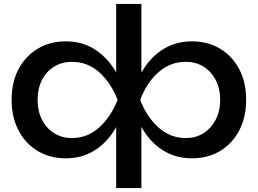

<svg xmlns="http://www.w3.org/2000/svg" viewBox="-20 -790 1309 975"><path d="M570 165V-171L582 -217V-355L570 -402V-770H698V-401L686 -355V-218L698 -171V165ZM648 -283Q667 -373 709 -439.5Q751 -506 813.5 -543Q876 -580 954 -580Q1036 -580 1098 -542.5Q1160 -505 1195 -438.5Q1230 -372 1230 -283Q1230 -195 1195 -128Q1160 -61 1098 -23.5Q1036 14 954 14Q876 14 813.5 -23Q751 -60 709 -127Q667 -194 648 -283ZM1098 -283Q1098 -340 1075.5 -383.5Q1053 -427 1014 -451.5Q975 -476 923 -476Q844 -476 784 -422.5Q724 -369 692 -283Q724 -198 784 -143.5Q844 -89 923 -89Q975 -89 1014 -114Q1053 -139 1075.5 -182.5Q1098 -226 1098 -283ZM620 -283Q602 -194 559.5 -127Q517 -60 455 -23Q393 14 315 14Q233 14 171 -23.5Q109 -61 74 -128Q39 -195 39 -283Q39 -372 74 -438.5Q109 -505 171 -542.5Q233 -580 315 -580Q393 -580 455 -543Q517 -506 559.5 -439.5Q602 -373 620 -283ZM171 -283Q171 -226 193 -182.5Q215 -139 254.5 -114Q294 -89 345 -89Q425 -89 484.5 -143.5Q544 -198 577 -283Q544 -369 484.5 -422.5Q425 -476 345 -476Q294 -476 254.5 -451.5Q215 -427 193 -383.5Q171 -340 171 -283Z"/></svg>

Font: Bounded
Style: Regular
Weight: 400
Designer: Vlad Churkin
Version: Version 1.0